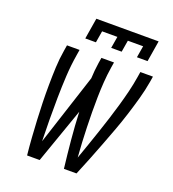

<svg xmlns="http://www.w3.org/2000/svg" viewBox="-166 -1080 1083 1205"><g transform="rotate(20 375.0 -477.5)"><path d="M154 0Q148 -57 144 -115Q140 -173 137 -230.5Q134 -288 132.5 -346Q131 -404 131.5 -462.5Q132 -521 134.5 -580Q137 -639 147 -698L153 -735H237L231 -698Q219 -625 215 -552Q211 -479 210 -406Q209 -333 209.5 -261Q210 -189 212 -116L367 -593Q368 -619 370.5 -645.5Q373 -672 377 -698L383 -735H467L461 -698Q453 -647 449.5 -596.5Q446 -546 445 -495.5Q444 -445 444.5 -395Q445 -345 446.5 -295Q448 -245 450.5 -195.5Q453 -146 457 -96Q475 -146 492 -195.5Q509 -245 526 -295Q543 -345 559 -395.5Q575 -446 589.5 -496Q604 -546 616.5 -597Q629 -648 637 -698L643 -735H727L721 -698Q711 -639 694.5 -580Q678 -521 659.5 -462.5Q641 -404 619.5 -346Q598 -288 576 -230.5Q554 -173 531 -115Q508 -57 484 0H400Q389 -92 380.5 -184Q372 -276 368 -370L238 0ZM246 -815 269 -955H685L662 -815H591L604 -893H502L489 -815H419L432 -893H330L317 -815Z"/></g></svg>

Font: Iosevka Aile
Style: Italic
Weight: 400
Italic angle: -9°
Designer: Belleve Invis
Foundry: Belleve Invis
Version: Version 28.0.1; ttfautohint (v1.8.4)